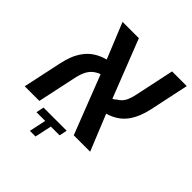

<svg xmlns="http://www.w3.org/2000/svg" viewBox="-229 -767 1056 1056"><g transform="rotate(45 298.5 -239.0)"><path d="M-16.1 0 31.7 -224.1Q39.1 -259.3 50.5 -289.3Q62 -319.3 81.1 -345.7Q120.6 -401.9 198.7 -422.9L113.8 -630.9H240.7L373.5 -292Q385.3 -297.4 394.5 -307.1Q417.5 -320.3 429.9 -341.8Q442.4 -363.3 450.2 -400.4L499 -630.9H613.3L564.5 -400.9Q549.3 -330.1 515.1 -282.2Q478 -231 407.2 -210L492.7 0H365.2L232.4 -341.3Q218.8 -338.9 203.6 -328.1Q181.2 -314 167.5 -289.1Q153.8 -264.2 145.5 -224.6L97.7 0ZM177.2 153.3 198.2 55.2H130.4L139.6 9.8H319.8L310.5 55.2H242.2L221.2 153.3Z"/></g></svg>

Font: Open Sans SemiBold
Style: Italic
Weight: 600
Italic angle: -12°
Designer: Monotype Design Team
Foundry: Monotype Imaging Inc.
Version: Version 3.003; ttfautohint (v1.8.4)